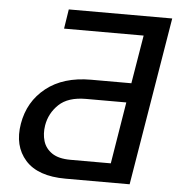

<svg xmlns="http://www.w3.org/2000/svg" viewBox="-51 -760 748 809"><g transform="rotate(5 322.5 -356.0)"><path d="M527 0H255.7Q138.5 0 85.4 -59.8Q32.3 -119.7 48.3 -214.5Q64.3 -309.3 136.9 -367Q209.5 -424.7 326.7 -424.7H497.2L531.2 -629.3H194.6L207.4 -711.6H644.9ZM440.3 -81 483 -342.3H312.5Q236.9 -342.3 198 -305.2Q159.1 -268.1 150.6 -215.9Q144.9 -180.4 154.1 -149.7Q163.4 -119 191.4 -100Q219.5 -81 269.9 -81Z"/></g></svg>

Font: Inter UI
Style: Italic
Weight: 400
Italic angle: -9.39999°
Designer: Rasmus Andersson
Foundry: rsms
Version: 3.2;8d6f07862